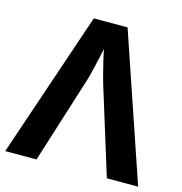

<svg xmlns="http://www.w3.org/2000/svg" viewBox="-106 -810 862 907"><g transform="rotate(15 325.0 -357.0)"><path d="M407 -714 650 0H497L364 -429Q360 -443 352 -473.5Q344 -504 336.5 -536Q329 -568 325 -587Q322 -567 314.5 -535Q307 -503 300 -473Q293 -443 288 -428L153 0H0L242 -714Z"/></g></svg>

Font: Noto Sans IKEA
Style: Bold
Weight: 600
Designer: Monotype Design Team
Foundry: Monotype Imaging Inc.
Version: Version 2.001